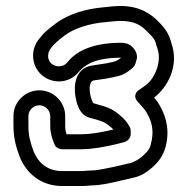

<svg xmlns="http://www.w3.org/2000/svg" viewBox="-20 -780 625 642"><path d="M257 -208H188C137.4 -208 107.3 -237 92.4 -273.9C81.7 -303.8 75 -323.6 75 -360V-392C75 -411.2 91.8 -428 111.5 -428C131.2 -428 148 -411.2 148 -392V-360C148 -334.1 154.4 -316.6 160.8 -300.7C164.3 -290.1 168 -287.6 175.8 -283.6C177.7 -282.6 184.4 -281 187 -281H255C261.8 -281 268.4 -282 276 -282C276.8 -282 277.9 -282.1 278.5 -282.1C320.7 -286.3 360 -295.2 395.6 -304.9C407.9 -308.3 417 -319.8 417 -331V-343C417 -346.9 416 -351 414.4 -354.2C407.1 -368.7 397.3 -381 385 -391.2L372.8 -401.4C359.9 -411.7 343.1 -420.5 325.6 -425.1L305.9 -431C297.3 -433.4 292.8 -434.7 291.9 -435.1C287.1 -442.1 282.7 -457.4 281 -468.7C276.6 -499.2 285.1 -509.9 294.5 -511.3C309.2 -513.3 334.2 -516.6 352.4 -520.6L367 -523.8C389 -527.2 410.8 -540.5 426.7 -556.3C432.3 -562 435 -574 437.3 -582.9C440.2 -594.8 434.3 -610 428.7 -615.7C428 -616.3 418.3 -633.4 396.1 -636C390.1 -636.8 386.3 -637 381 -637C312.1 -637 247.9 -619.2 212.4 -579.7L203.1 -569.4C191.8 -555.9 167 -553.9 152.1 -567.2C136.8 -580.8 137.9 -603.6 150.5 -619.4L157.6 -628.3C166.2 -636.8 173.2 -643.1 179.7 -648.5L197.2 -662.1C227.9 -685.2 278.8 -701.6 333.1 -706.1C351.5 -707.6 366.2 -710 383 -710C430 -710 452.3 -696 476 -670.6C495.2 -651.4 498.8 -646.7 504.7 -622.9C505 -622.1 505.4 -620.9 505.6 -620.2C522.9 -574.2 496.7 -518.8 471.3 -498.4C463.3 -491.9 454.2 -485.5 444.1 -478.8C435.6 -473.1 424.8 -458.4 439 -441.7C449.1 -429.9 460.9 -417.5 466.2 -410.1C483.7 -382.5 495.4 -352.9 487.4 -311.2C482.3 -284.3 478.7 -278.3 457.1 -258.4C445.3 -247.7 432 -240.1 417.3 -235.1C406.1 -232.5 396.8 -230.3 388.4 -228.4L362.9 -222.5C334.8 -217.3 309.4 -210 284 -210C274.5 -210 265 -208.7 257 -208ZM111.5 -478C64.3 -478 25 -439.4 25 -392V-360C25 -315.9 34.7 -286.8 45.6 -256.2C66.8 -203.2 114.5 -158 188 -158H258C266.7 -158 274.8 -159.3 284.9 -160C317.5 -160.2 350.5 -168.3 373.6 -173.6L399.6 -179.6C408.3 -181.7 418.4 -184 429.7 -186.7C452.6 -192 473.8 -206 490.9 -221.6C516.8 -245.4 530 -267.6 536.6 -301.8C547.5 -359.5 529.5 -403.8 507.8 -437.9C503.2 -444.5 500.1 -448.2 495.3 -453.7C538.1 -486.4 580.8 -557.7 552.9 -636.4C545.1 -666.4 533.2 -684.1 512 -705.4C482.5 -736.7 443.1 -760 383 -760C361.6 -760 344.7 -757.2 328.9 -755.9C267.9 -750.8 209.3 -733.7 166.8 -701.9L148.3 -687.5C138.6 -679.4 128 -671.2 119.5 -660.6L111.9 -651.1C81 -615.5 84.1 -560.8 118.9 -529.8C153.7 -498.8 208.9 -499.9 241 -536.8L249.1 -545.8C258.8 -555.4 265.3 -559.9 280.1 -568.1C302 -580.1 341.8 -587 381 -587C382.6 -587 382.8 -587 385.4 -586.9C379.2 -582.4 369.4 -575.6 359.6 -573.4L341.6 -569.4C329.1 -566.6 305.2 -564.2 286.8 -560.7C231 -551.6 226.2 -493.2 232.1 -458.2C236.2 -433.4 244.1 -408.6 261.4 -395.3C272.8 -386.7 281.4 -385.9 292.1 -383L311.8 -377.1C322.1 -374 334 -368.3 341.2 -362.6L353 -352.8C355.3 -350.9 357.1 -349.2 359.1 -347.1C333.6 -340.8 305.3 -335.2 274.7 -332C267.5 -331.9 262.3 -331.8 253.8 -331H202.7C199.8 -339.3 198 -346.4 198 -360V-392C198 -439.4 158.7 -478 111.5 -478Z"/></svg>

Font: Smoothie
Style: Outline
Weight: 400
Foundry: Cannot Into Space Fonts
Version: Version 0.8